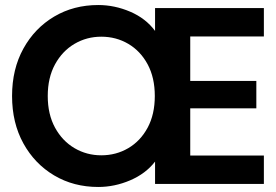

<svg xmlns="http://www.w3.org/2000/svg" viewBox="-20 -732 1099 764"><path d="M371 12Q273 12 195.5 -34Q118 -80 73 -161.5Q28 -243 28 -350Q28 -457 73 -538.5Q118 -620 195.5 -666Q273 -712 371 -712Q436 -712 498 -685.5Q560 -659 597 -609V-700H1030V-587H737V-410H1000V-301H737V-113H1030V0H597V-89Q560 -41 498 -14.5Q436 12 371 12ZM383 -114Q442 -114 490.5 -142.5Q539 -171 567.5 -224Q596 -277 596 -350Q596 -423 567.5 -476Q539 -529 490.5 -557.5Q442 -586 383 -586Q325 -586 276.5 -557.5Q228 -529 199 -476Q170 -423 170 -350Q170 -277 199 -224Q228 -171 276.5 -142.5Q325 -114 383 -114Z"/></svg>

Font: Host Grotesk ExtraBold
Style: Regular
Weight: 800
Designer: Doğukan Karapınar
Foundry: Element Type
Version: Version 1.003; ttfautohint (v1.8.4.7-5d5b)